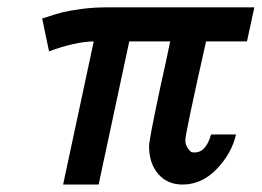

<svg xmlns="http://www.w3.org/2000/svg" viewBox="-20 -492 709 520"><path d="M94.2 -441.9Q134.3 -455.1 150.6 -459Q167 -462.9 199.5 -467.5Q231.9 -472.2 273.9 -472.2H668.9L648.9 -379.9H538.1Q481.9 -129.9 481.9 -112.1Q481.9 -94.2 498 -80.1Q502 -79.1 507.8 -79.1Q537.6 -79.1 551.8 -127.9H619.1Q607.9 -77.1 567.4 -34.7Q526.9 7.8 474.1 7.8Q433.1 7.8 408.4 -21Q383.8 -49.8 383.8 -95.2Q383.8 -96.2 383.8 -97.2Q383.8 -113.3 415 -259.8Q431.2 -331.5 440.9 -379.9H330.1L247.1 7.8H150.9L233.9 -379.9Q183.1 -378.9 112.8 -353Z"/></svg>

Font: CMU Bright
Style: SemiBoldOblique
Weight: 600
Italic angle: -12°
Version: Version 0.7.0